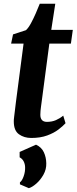

<svg xmlns="http://www.w3.org/2000/svg" viewBox="-20 -710 400 1002"><path d="M198 -183.5Q196 -167.5 194.2 -155Q192.5 -142.5 191.5 -132Q190.5 -121.5 190.5 -111Q190.5 -93 199 -83.5Q207.5 -74 225 -74Q251 -74 271.8 -83Q292.5 -92 310 -106.5L322 -67Q308.5 -52 285 -34Q261.5 -16 226.2 -3Q191 10 143 10Q106 10 79 -9.2Q52 -28.5 52 -76Q52 -80 52.2 -85.8Q52.5 -91.5 54 -102.2Q55.5 -113 57.5 -130.8Q59.5 -148.5 63 -176.5L103 -482.5H38L48 -530.5L115.5 -552.5Q128.5 -564.5 141.5 -588.5Q154.5 -612.5 166.5 -640Q178.5 -667.5 187.5 -690.5H268.5L247.5 -554H360L350 -482.5H237.5ZM130.5 272 84 252V241.5Q95 234 103.5 210Q112 186 111 162Q110.5 146 103.5 132.2Q96.5 118.5 82.5 111V83L168 45Q196.5 58 208.8 84.5Q221 111 221.5 142Q222.5 173.5 206.8 201.5Q191 229.5 169.5 248.2Q148 267 130.5 272Z"/></svg>

Font: Merriweather 20pt
Style: Bold Italic
Weight: 700
Italic angle: -7.8°
Version: Version 2.101